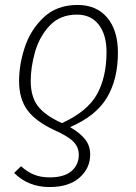

<svg xmlns="http://www.w3.org/2000/svg" viewBox="-20 -552 548 775"><path d="M37 146 65 119Q90 142 117.5 153Q145 164 180 164Q239 164 268.5 138.5Q298 113 298 73Q298 42 276.5 20Q255 -2 199 -27Q124 -62 90.5 -107.5Q57 -153 57 -225Q57 -292 80.5 -362.5Q104 -433 157 -482.5Q210 -532 293 -532Q370 -532 413 -480.5Q456 -429 456 -340Q456 -233 412 -158.5Q368 -84 263 -39Q305 -14 324.5 11.5Q344 37 344 72Q344 127 301 165Q258 203 180 203Q94 203 37 146ZM410 -342Q410 -412 378.5 -452.5Q347 -493 291 -493Q222 -493 180.5 -448.5Q139 -404 121.5 -342.5Q104 -281 104 -225Q104 -163 132 -125Q160 -87 230 -55Q333 -102 371.5 -171.5Q410 -241 410 -342Z"/></svg>

Font: Fira Sans Condensed ExtraLight
Style: Italic
Weight: 275
Width: 3
Italic angle: -8°
Designer: Carrois Corporate & Edenspiekermann AG
Foundry: Carrois Corporate GbR & Edenspiekermann AG
Version: Version 4.203